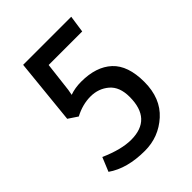

<svg xmlns="http://www.w3.org/2000/svg" viewBox="-194 -628 878 878"><g transform="rotate(-45 244.5 -189.0)"><path d="M243 -283Q340 -283 393.5 -233.5Q447 -184 447 -78Q447 28 381 87.5Q315 147 226 147Q111 147 40 97L68 29Q154 67 217 67Q351 67 351 -77Q351 -142 314 -173.5Q277 -205 225.5 -205Q174 -205 123 -178L78 -208L110 -525H421L409 -442H192L175 -298L170 -271Q203 -283 243 -283Z"/></g></svg>

Font: Magra
Style: Regular
Weight: 400
Designer: Viviana Monsalve
Foundry: Viviana Monsalve
Version: Version 1.001